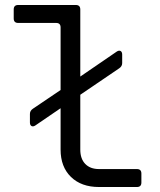

<svg xmlns="http://www.w3.org/2000/svg" viewBox="-20 -750 640 770"><path d="M122 -247Q113 -241 106.5 -244.5Q100 -248 100 -259V-293Q100 -306 112 -314L223 -389V-640Q223 -658 205 -658H53Q35 -658 35 -676V-712Q35 -730 53 -730H284Q302 -730 302 -712V-443L448 -543Q457 -549 463.5 -545.5Q470 -542 470 -531V-497Q470 -484 458 -476L302 -370V-150Q302 -113 322 -92.5Q342 -72 377 -72H529Q547 -72 547 -54V-18Q547 0 529 0H377Q306 0 264.5 -40.5Q223 -81 223 -150V-316Z"/></svg>

Font: Pitagon Sans Mono Light
Style: Regular
Weight: 300
Monospace: yes
Designer: Travis Tran
Foundry: Pitagon
Version: Version 1.001; ttfautohint (v1.8.4.7-5d5b);gftools[0.9.26]